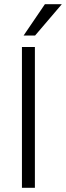

<svg xmlns="http://www.w3.org/2000/svg" viewBox="-20 -899 316 919"><path d="M147 0H85V-674H147ZM148 -729H93L195 -879H276Z"/></svg>

Font: Hind Vadodara Light
Style: Regular
Weight: 300
Designer: Hitesh Malaviya
Foundry: Indian Type Foundry
Version: Version 1.000;PS 1.0;hotconv 1.0.86;makeotf.lib2.5.63406; tt